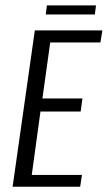

<svg xmlns="http://www.w3.org/2000/svg" viewBox="-20 -706 407 726"><path d="M27.7 0 111.7 -591H367.1L359.7 -545.5H169.9L140.4 -333.7H291.7L285 -284.2H133L100.1 -44.6H289.9L283.1 0ZM153 -651.3 157.3 -685.5H343L338.7 -651.3Z"/></svg>

Font: Alumni Sans SC Thin
Style: Italic
Weight: 100
Italic angle: -8°
Designer: Robert E. Leuschke
Foundry: Robert E. Leuschke
Version: Version 1.016